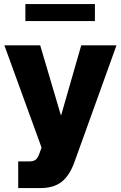

<svg xmlns="http://www.w3.org/2000/svg" viewBox="-20 -744 609 968"><path d="M185.1 204.1H71.8V69.8H126Q153.3 69.8 163.8 57.6Q174.3 45.4 182.6 19L189.5 0L2 -515.6H182.6L286.6 -164.1H288.6L389.6 -515.6H567.4L356 71.3Q330.6 142.1 290.3 173.1Q250 204.1 185.1 204.1ZM458.5 -723.6V-637.7H107.9V-723.6Z"/></svg>

Font: Inter Display Extra Bold
Style: Regular
Weight: 800
Designer: Rasmus Andersson
Foundry: rsms
Version: Version 4.000;git-4fc901f